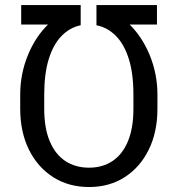

<svg xmlns="http://www.w3.org/2000/svg" viewBox="-20 -731 705 761"><path d="M155.3 -356V-299.3Q155.3 -223.6 177 -171.6Q198.7 -119.6 238.5 -93Q278.3 -66.4 333 -66.4Q386.7 -66.4 426.3 -93Q465.8 -119.6 487.3 -171.6Q508.8 -223.6 508.8 -299.3V-356Q508.8 -439.5 490.5 -497.6Q472.2 -555.7 439.2 -588.9Q406.2 -622.1 362.3 -630.9V-699.7Q432.6 -691.4 487.1 -640.4Q541.5 -589.4 572.8 -513.9Q604 -438.5 604 -356V-300.3Q604 -208 569.8 -138.2Q535.6 -68.4 474.6 -29.1Q413.6 10.3 333 10.3Q252 10.3 190.4 -29.1Q128.9 -68.4 94.5 -138.2Q60.1 -208 60.1 -300.3V-356Q60.1 -438.5 91.1 -513.7Q122.1 -588.9 176.3 -639.6Q230.5 -690.4 299.8 -699.7V-630.9Q256.8 -622.1 224.1 -588.6Q191.4 -555.2 173.3 -497.1Q155.3 -439 155.3 -356ZM299.8 -710.9V-633.8H64V-710.9ZM602.1 -710.9V-633.8H362.3V-710.9Z"/></svg>

Font: RobotoDEMO
Style: Regular
Weight: 400
Designer: Christian Robertson
Foundry: Google
Version: Version 2.136